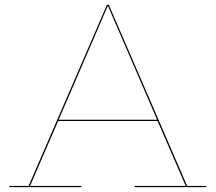

<svg xmlns="http://www.w3.org/2000/svg" viewBox="-20 -772 890 792"><path d="M831 -5V0H535V-5H746L630 -273H220L104 -5H315V0H19V-5H98L421 -752H429L752 -5ZM628 -278 426 -746H424L222 -278Z"/></svg>

Font: Hepta Slab Hairline
Style: Regular
Weight: 400
Designer: Michael LaGattuta
Foundry: Michael LaGattuta
Version: Version 1.100; ttfautohint (v1.8) -l 8 -r 50 -G 200 -x 14 -D